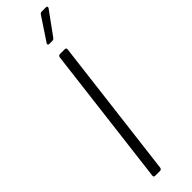

<svg xmlns="http://www.w3.org/2000/svg" viewBox="-307 -886 876 876"><g transform="rotate(-45 131.5 -448.0)"><path d="M148 -767H169C174 -767 178 -770 181 -774L261 -884C266 -891 263 -896 256 -896H228C224 -896 218 -893 216 -889L143 -779C138 -772 141 -767 148 -767ZM64 0H96C102 0 106 -4 107 -10L190 -690C191 -696 188 -700 182 -700H150C144 -700 140 -696 139 -690L56 -10C55 -4 58 0 64 0Z"/></g></svg>

Font: Barlow Semi Condensed Light
Style: Italic
Weight: 300
Width: 4
Italic angle: -7°
Designer: Jeremy Tribby
Foundry: Tribby Type
Version: Version 1.422;hotconv 1.0.109;makeotfexe 2.5.65596